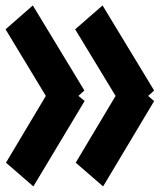

<svg xmlns="http://www.w3.org/2000/svg" viewBox="-21 -751 576 691"><path d="M512.2 -405.8 533.7 -387.2 350.1 -80.1 251.5 -165.5 395 -405.8 249.5 -645.5 348.1 -731.4 533.7 -425.3ZM261.2 -405.8 283.7 -387.7 99.1 -80.1 0.5 -165.5 144 -405.8 -1 -645.5 97.2 -731.4 282.7 -425.3Z"/></svg>

Font: Gap Sans
Style: Black
Weight: 400
Designer: Alexandre Liziard and Etienne Ozeray
Foundry: Interstices.io
Version: Version 1.6.1 - December 3. 2014